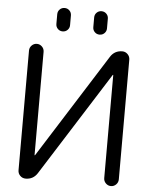

<svg xmlns="http://www.w3.org/2000/svg" viewBox="-61 -1009 815 1037"><g transform="rotate(5 346.5 -490.5)"><path d="M410.2 -869.1V-921.9Q410.2 -937.5 420.9 -948.2Q431.6 -959 447.3 -959Q462.9 -959 473.6 -948.2Q484.4 -937.5 484.4 -921.9V-869.1Q484.4 -853.5 473.6 -842.8Q462.9 -832 447.3 -832Q431.6 -832 420.9 -842.8Q410.2 -853.5 410.2 -869.1ZM210 -869.1V-921.9Q210 -937.5 220.7 -948.2Q231.4 -959 247.1 -959Q262.7 -959 273.4 -948.2Q284.2 -937.5 284.2 -921.9V-869.1Q284.2 -853.5 273.4 -842.8Q262.7 -832 247.1 -832Q231.4 -832 220.7 -842.8Q210 -853.5 210 -869.1ZM619.1 -62.5Q619.1 -45.9 607.4 -34.2Q595.7 -22.5 579.6 -22.5Q563.5 -22.5 551.8 -34.2Q540 -45.9 540 -62.5V-621.1Q540 -622.1 539.1 -622.1Q538.1 -622.1 537.1 -621.1L180.7 -57.6Q158.2 -22.5 117.2 -22.5Q99.6 -22.5 87.4 -34.7Q75.2 -46.9 75.2 -64.5V-712.9Q75.2 -729.5 86.9 -741.2Q98.6 -752.9 114.7 -752.9Q130.9 -752.9 142.6 -741.2Q154.3 -729.5 154.3 -712.9V-153.3Q154.3 -152.3 155.3 -152.3Q156.2 -152.3 157.2 -153.3L513.7 -717.8Q536.1 -752.9 578.1 -752.9Q594.7 -752.9 606.9 -740.7Q619.1 -728.5 619.1 -710.9Z"/></g></svg>

Font: Gen Jyuu Gothic Normal
Style: Regular
Weight: 300
Designer: [Source Han Sans]
Ryoko NISHIZUKA  (kana & ideographs); Paul D. Hunt (Latin, Greek & Cyrillic); Wenlong ZHANG  (bopomofo
Version: Version 1.002.20150607